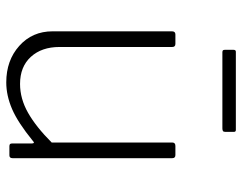

<svg xmlns="http://www.w3.org/2000/svg" viewBox="-100 -663 773 613"><g transform="rotate(90 286.5 -356.5)"><path d="M340 -59.5C310 -42.5 279.3 -34 248 -34C211.3 -34 182.5 -45.5 161.5 -68.5C140.5 -91.5 130 -122 130 -160V-520C130 -526.7 126.7 -530 120 -530H90C83.3 -530 80 -526.3 80 -519V-138C80 -94.7 95.5 -59.2 126.5 -31.5C157.5 -3.8 196.3 10 243 10C271 10 299.3 3.8 328 -8.5C356.7 -20.8 390.7 -43 430 -75C432.7 -77.7 434.7 -78.7 436 -78C437.3 -77.3 438 -75.3 438 -72V-9C438 -5.7 438.7 -3.3 440 -2C441.3 -0.7 443.7 0 447 0H476C482 0 485 -3.3 485 -10V-520C485 -526.7 481.7 -530 475 -530H446C438.7 -530 435 -526.7 435 -520V-135C401.7 -101.7 370 -76.5 340 -59.5ZM401 -689V-717C401 -721 399 -723 395 -723H145C141 -723 139 -720.3 139 -715V-689C139 -685.7 139.5 -683.3 140.5 -682C141.5 -680.7 143.7 -680 147 -680H390C394 -680 396.8 -680.7 398.5 -682C400.2 -683.3 401 -685.7 401 -689Z"/></g></svg>

Font: Libre Franklin ExtraLight
Style: Regular
Weight: 275
Designer: Pablo Impallari, Rodrigo Fuenzalida
Foundry: Impallari Type
Version: Version 1.002; ttfautohint (v1.5)